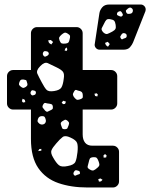

<svg xmlns="http://www.w3.org/2000/svg" viewBox="-20 -830 665 850"><path d="M367 0Q295 0 238.5 -19.5Q182 -39 149.5 -86Q117 -133 117 -215V-345H38Q27 -345 19 -353Q11 -361 11 -372V-493Q11 -504 19 -512Q27 -520 38 -520H117V-683Q117 -694 125 -702Q133 -710 144 -710H319Q330 -710 338 -702Q346 -694 346 -683V-520H472Q483 -520 491 -512Q499 -504 499 -493V-372Q499 -361 491 -353Q483 -345 472 -345H346V-235Q346 -212 356.5 -198.5Q367 -185 389 -185H480Q491 -185 499 -177Q507 -169 507 -158V-27Q507 -16 499 -8Q491 0 480 0ZM280 -681Q271 -687 265.5 -685Q260 -683 253 -677Q245 -670 242.5 -665Q240 -660 244 -650Q248 -640 253 -638Q258 -636 269 -637Q279 -638 282.5 -641.5Q286 -645 288 -655Q291 -665 290 -670.5Q289 -676 280 -681ZM215 -644 205 -653 193 -651 197 -640 207 -633ZM278 -612 275 -620 269 -615 266 -606 276 -605ZM196 -594Q194 -602 185 -603Q180 -604 177 -603.5Q174 -603 171 -598Q167 -589 174 -582Q178 -578 181 -579.5Q184 -581 189 -583Q197 -588 196 -594ZM230 -532Q206 -544 191.5 -550.5Q177 -557 158 -537Q139 -518 145.5 -503.5Q152 -489 165 -465Q177 -442 186 -432.5Q195 -423 220 -427Q245 -431 252 -443Q259 -455 262 -480Q266 -503 258.5 -512.5Q251 -522 230 -532ZM99 -467Q98 -474 94.5 -475.5Q91 -477 84 -478Q77 -478 73.5 -477Q70 -476 67 -469Q64 -462 64 -457.5Q64 -453 70 -448Q77 -442 81.5 -441Q86 -440 94 -445Q101 -450 101.5 -454.5Q102 -459 99 -467ZM346 -413Q345 -424 333 -427Q324 -429 318.5 -431.5Q313 -434 308 -425Q302 -416 303 -410Q304 -404 311 -396Q318 -388 323.5 -388Q329 -388 339 -392Q346 -395 346.5 -400Q347 -405 346 -413ZM131 -429Q127 -430 124 -430.5Q121 -431 118 -427Q112 -418 118 -411Q122 -407 125 -407.5Q128 -408 133 -410Q139 -412 139 -421Q139 -427 131 -429ZM408 -417 398 -415 401 -405 411 -403 413 -412ZM90 -388 80 -393 77 -382 82 -376 92 -378ZM272 -380 260 -384 253 -376 259 -369 268 -370ZM214 -358Q213 -366 209 -368Q205 -370 198 -371Q188 -372 182 -374Q176 -376 171 -367Q166 -358 169.5 -353Q173 -348 180 -340Q186 -334 190.5 -335.5Q195 -337 202 -341Q209 -344 212 -347Q215 -350 214 -358ZM182 -302Q180 -310 177 -313Q174 -316 166 -316Q152 -316 148 -303Q145 -295 147 -291Q149 -287 155 -282Q166 -275 177 -282Q186 -290 182 -302ZM277 -297Q271 -301 267 -299.5Q263 -298 257 -294Q251 -290 249.5 -286.5Q248 -283 250 -277Q253 -268 255 -263Q257 -258 266 -258Q276 -258 278.5 -262.5Q281 -267 284 -276Q287 -284 285 -288Q283 -292 277 -297ZM292 -221Q269 -232 257.5 -223.5Q246 -215 229 -195Q213 -177 208 -165Q203 -153 215 -133Q229 -108 241 -98.5Q253 -89 280 -95Q308 -100 314 -114Q320 -128 323 -156Q326 -183 321.5 -196.5Q317 -210 292 -221ZM163 -171 154 -170 149 -161 163 -163ZM452 -142 445 -148 438 -142 439 -132 450 -133ZM416 -117Q412 -128 407.5 -131.5Q403 -135 392 -134Q381 -133 378 -128Q375 -123 373 -113Q370 -101 368 -93.5Q366 -86 377 -80Q388 -73 395 -76Q402 -79 412 -88Q420 -95 420 -101Q420 -107 416 -117ZM334 -66Q333 -72 330 -73Q327 -74 320 -76Q312 -78 308 -70Q302 -61 308 -55Q311 -51 314 -52.5Q317 -54 322 -56Q327 -58 331 -59Q335 -60 334 -66ZM425 -40 415 -37 418 -26 427 -27 434 -34ZM421 -610Q412 -610 405.5 -616.5Q399 -623 399 -632L420 -771Q422 -785 432.5 -797.5Q443 -810 463 -810H603Q612 -810 618.5 -803.5Q625 -797 625 -788Q625 -784 624 -781L569 -642Q565 -632 555.5 -621Q546 -610 526 -610ZM561 -795Q555 -799 546 -792Q542 -788 539 -785.5Q536 -783 538 -777Q541 -770 544.5 -769Q548 -768 555 -769Q566 -770 568 -780Q570 -790 561 -795ZM520 -774Q517 -778 515.5 -779.5Q514 -781 509 -780Q499 -777 498 -770Q497 -765 499.5 -763Q502 -761 507 -759Q512 -757 515 -756.5Q518 -756 522 -760Q525 -764 523.5 -767Q522 -770 520 -774ZM492 -720Q490 -733 485.5 -738Q481 -743 468 -745Q456 -747 451 -742Q446 -737 441 -726Q434 -713 430.5 -705.5Q427 -698 437 -687Q448 -677 456 -680Q464 -683 477 -690Q488 -696 491 -702Q494 -708 492 -720ZM534 -682Q525 -686 519 -679Q515 -673 513 -669.5Q511 -666 515 -660Q519 -654 522.5 -656.5Q526 -659 533 -661Q541 -663 541 -671Q541 -680 534 -682ZM466 -635 457 -645 445 -640 449 -630 458 -623Z"/></svg>

Font: Rubik Moonrocks
Style: Regular
Weight: 400
Designer: Hubert and Fischer, NaN
Foundry: Hubert and Fischer, NaN
Version: Version 2.200